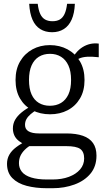

<svg xmlns="http://www.w3.org/2000/svg" viewBox="-20 -757 550 1013"><path d="M501 -455Q465 -459 439.5 -457.5Q414 -456 396 -447.5Q378 -439 365 -418L353 -432Q365 -458 380.5 -477Q396 -496 415 -508Q434 -520 455.5 -525Q477 -530 501 -527ZM244 -154Q192 -154 150.5 -175.5Q109 -197 85.5 -237.5Q62 -278 62 -335Q62 -392 86 -433Q110 -474 151 -496.5Q192 -519 243 -519Q295 -519 336.5 -496.5Q378 -474 402 -433Q426 -392 426 -335Q426 -278 402 -237.5Q378 -197 337 -175.5Q296 -154 244 -154ZM243 -199Q277 -199 302 -214Q327 -229 341 -259Q355 -289 355 -335Q355 -381 341 -411.5Q327 -442 302 -457.5Q277 -473 244 -473Q210 -473 185 -457.5Q160 -442 146.5 -411.5Q133 -381 133 -335Q133 -289 146.5 -259Q160 -229 185 -214Q210 -199 243 -199ZM227 236Q168 236 120.5 223.5Q73 211 45 182.5Q17 154 17 107Q17 81 29 59.5Q41 38 65.5 19.5Q90 1 128 -18L150 4Q126 18 110.5 33.5Q95 49 87.5 66Q80 83 80 104Q80 130 95.5 149.5Q111 169 144.5 179.5Q178 190 228 190H257Q306 190 343.5 176Q381 162 402.5 137Q424 112 424 79Q424 44 403.5 29Q383 14 329 14H128H126Q98 1 80.5 -12.5Q63 -26 55.5 -43Q48 -60 48 -79Q48 -104 59.5 -124.5Q71 -145 94 -164Q117 -183 150 -200L175 -178Q156 -167 141.5 -154.5Q127 -142 119.5 -128.5Q112 -115 112 -98Q112 -75 131 -64Q150 -53 185 -53H330Q382 -53 417.5 -40.5Q453 -28 471 -2Q489 24 489 64Q489 121 457.5 159Q426 197 373 216.5Q320 236 258 236ZM255 -587Q290 -587 316.5 -603.5Q343 -620 358 -653.5Q373 -687 375 -737H334Q330 -703 320.5 -683Q311 -663 295.5 -654Q280 -645 257 -645Q234 -645 218 -654Q202 -663 192.5 -683Q183 -703 179 -737H134Q137 -686 151.5 -653Q166 -620 192.5 -603.5Q219 -587 255 -587Z"/></svg>

Font: Roboto Serif 28pt Condensed Light
Style: Regular
Weight: 300
Width: 3
Designer: Greg Gazdowicz
Foundry: Commercial Type
Version: Version 1.008